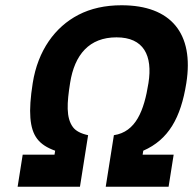

<svg xmlns="http://www.w3.org/2000/svg" viewBox="-20 -710 734 730"><path d="M423 -568C526.3 -568 561.1 -499.2 544.4 -394C527.8 -289.2 496.5 -208.5 413 -196L382 0H621L640.3 -122H522.3L524.7 -137C620.7 -179 667.5 -262 688.4 -394C718.3 -582.5 630.5 -690 442.3 -690C379.6 -690 324.9 -677.8 278 -653.5C189.2 -607.4 124.1 -518.3 104.4 -394C95.7 -339.3 92.8 -295.3 95.5 -262C101.1 -192.8 128 -159.2 189.7 -137L187.3 -122H66.3L47 0H284L315 -196C287.3 -202 268.1 -212.2 257.4 -226.5C230.6 -262.3 234.5 -319.1 246.6 -395C263.6 -502.5 319.5 -568 423 -568Z"/></svg>

Font: Fog Sans
Style: It
Weight: 700
Foundry: Intel Corporation
Version: Version 1.00